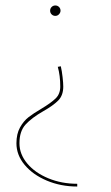

<svg xmlns="http://www.w3.org/2000/svg" viewBox="-20 -486 405 701"><path d="M201 -447Q201 -440 195.5 -434Q190 -428 182 -428Q174 -428 168.5 -433.5Q163 -439 163 -447Q163 -455 168.5 -460.5Q174 -466 182 -466Q190 -466 195.5 -460.5Q201 -455 201 -447ZM211 -170Q211 -138 193 -119.5Q175 -101 138 -80Q96 -56 73.5 -31.5Q51 -7 51 37Q51 77 79.5 111Q108 145 156.5 165Q205 185 262 185V195Q202 195 151 173.5Q100 152 70 116Q40 80 40 37Q40 3 53 -20.5Q66 -44 84 -58Q102 -72 131 -89Q166 -110 183 -126.5Q200 -143 200 -170Q200 -210 191 -242L202 -244Q206 -227 208.5 -204.5Q211 -182 211 -170Z"/></svg>

Font: Ysabeau Infant Hairline
Style: Regular
Weight: 100
Designer: Christian Thalmann (Catharsis Fonts)
Version: Version 0.003